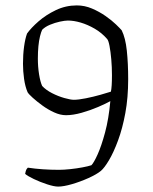

<svg xmlns="http://www.w3.org/2000/svg" viewBox="-20 -585 564 710"><path d="M195 105Q180 105 154 96.5Q128 88 105 77Q82 66 73 58Q75 47 77 43Q79 39 83 35Q109 39 138.5 41Q168 43 198 43Q216 43 239.5 40.5Q263 38 284.5 34Q306 30 318 26Q327 17 341 -14Q355 -45 368.5 -95Q382 -145 388 -211Q372 -202 343 -189.5Q314 -177 282 -168Q250 -159 224 -159Q203 -159 180 -169.5Q157 -180 136.5 -195Q116 -210 101 -223.5Q86 -237 82 -244Q73 -265 69 -293.5Q65 -322 65 -349Q65 -383 69 -412.5Q73 -442 80 -461Q95 -482 122.5 -506Q150 -530 186.5 -547.5Q223 -565 264 -565Q293 -565 320 -553.5Q347 -542 370 -526Q393 -510 408.5 -495Q424 -480 430 -473Q444 -445 449 -397.5Q454 -350 454 -292Q454 -224 443.5 -167Q433 -110 416.5 -65.5Q400 -21 383 7.5Q366 36 353 47Q337 60 307 73.5Q277 87 246 96Q215 105 195 105ZM253 -216Q270 -216 297.5 -221.5Q325 -227 351.5 -234.5Q378 -242 390 -246Q392 -254 393 -269.5Q394 -285 394 -307Q394 -337 391.5 -365.5Q389 -394 385 -415Q381 -436 376 -441Q356 -464 330 -479Q304 -494 278.5 -501.5Q253 -509 231 -509Q220 -509 201.5 -505Q183 -501 165 -493.5Q147 -486 136 -475Q132 -467 128 -451Q124 -435 122 -414Q120 -393 120 -368Q120 -338 124.5 -310Q129 -282 136 -267Q150 -252 172.5 -240.5Q195 -229 218 -222.5Q241 -216 253 -216Z"/></svg>

Font: Texturina 12pt Thin
Style: Regular
Weight: 250
Designer: Guillermo Torres Carreño
Foundry: Omnibus-Type
Version: Version 1.002